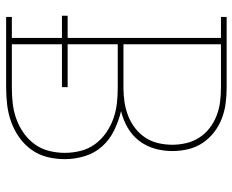

<svg xmlns="http://www.w3.org/2000/svg" viewBox="-88 -688 775 640"><g transform="rotate(90 300.0 -367.5)"><path d="M36 0V-19H106V-186H32V-205H106V-716H36V-735H272Q299 -735 325 -731.5Q351 -728 375.5 -718.5Q400 -709 421 -692.5Q442 -676 456.5 -654Q471 -632 477 -606Q483 -580 483 -554Q483 -524 475 -495.5Q467 -467 449 -443.5Q431 -420 405 -405Q379 -390 350 -383Q383 -375 414 -360Q445 -345 467.5 -320Q490 -295 500 -262Q510 -229 510 -196Q510 -166 503 -137.5Q496 -109 479 -85Q462 -61 438 -44Q414 -27 386.5 -17Q359 -7 330 -3.5Q301 0 272 0ZM127 -391H272Q296 -391 319.5 -394.5Q343 -398 365 -406.5Q387 -415 406 -429.5Q425 -444 438 -463.5Q451 -483 456.5 -506.5Q462 -530 462 -554Q462 -577 456.5 -600.5Q451 -624 438 -644Q425 -664 406 -678.5Q387 -693 365 -701.5Q343 -710 319.5 -713Q296 -716 272 -716H127ZM127 -19H272Q299 -19 325 -22Q351 -25 376 -34Q401 -43 423 -58.5Q445 -74 460.5 -95.5Q476 -117 482.5 -143Q489 -169 489 -196Q489 -222 482.5 -248Q476 -274 460.5 -295.5Q445 -317 423 -332.5Q401 -348 376 -357Q351 -366 325 -369Q299 -372 272 -372H127V-205H270V-186H127Z"/></g></svg>

Font: Iosevka HT Thin Extended
Style: Regular
Weight: 100
Width: 7
Monospace: yes
Designer: Belleve Invis
Foundry: Belleve Invis
Version: Version 32.3.0; ttfautohint (v1.8.4)